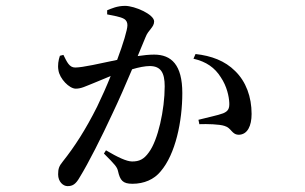

<svg xmlns="http://www.w3.org/2000/svg" viewBox="-20 -587 1040 654"><path d="M639 -387C683 -377 712 -356 732 -324C753 -293 760 -258 761 -237C762 -217 757 -208 740 -201C722 -194 686 -187 656 -179L659 -164C685 -165 728 -164 745 -158C769 -151 769 -128 794 -128C823 -129 837 -158 837 -199C837 -257 818 -309 781 -345C746 -380 700 -397 646 -403ZM345 -538C365 -534 390 -530 402 -523C411 -518 414 -510 414 -501C414 -486 400 -439 379 -383C321 -371 262 -357 236 -357C216 -357 208 -376 196 -400L184 -397C179 -382 176 -365 179 -348C183 -319 216 -285 238 -285C257 -285 271 -293 299 -304L357 -328C343 -293 327 -257 311 -224C271 -144 233 -86 194 -37C181 -21 178 -12 178 7C178 32 195 47 210 47C227 47 238 41 252 16C281 -31 326 -120 363 -200C384 -244 409 -301 430 -351C453 -358 475 -362 490 -362C528 -362 541 -339 541 -293C541 -213 518 -109 487 -68C470 -44 454 -37 430 -37C411 -37 380 -52 341 -75L334 -64C372 -26 379 -18 382 -4C389 27 398 39 431 39C471 39 505 24 527 -3C578 -62 601 -174 601 -270C601 -366 564 -401 505 -401C489 -401 468 -399 449 -396L476 -461C485 -485 505 -494 505 -514C505 -538 439 -567 406 -567C379 -567 360 -558 345 -552Z"/></svg>

Font: Noto Serif HK Medium
Style: Regular
Weight: 500
Designer: Ryoko NISHIZUKA 西塚涼子 (kana & ideographs); Frank Grießhammer (Latin, Greek & Cyrillic); Wenlong ZHANG 张文龙 (bopomofo); San
Foundry: Adobe
Version: Version 2.001;hotconv 1.1.0;makeotfexe 2.6.0